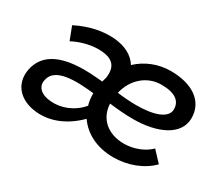

<svg xmlns="http://www.w3.org/2000/svg" viewBox="-97 -752 1136 986"><g transform="rotate(30 471.0 -259.0)"><path d="M183 3C261 10 346 -19 423 -96C466 -33 542 7 639 7C725 7 807 -24 861 -79L804 -140C770 -106 713 -81 652 -81C555 -81 492 -138 488 -224C535 -218 583 -214 630 -214C772 -214 888 -266 888 -368C888 -468 803 -525 676 -525C601 -525 533 -497 482 -449C454 -494 405 -518 342 -524C269 -530 193 -513 118 -475L148 -397C200 -425 265 -440 320 -435C385 -429 415 -397 404 -327C401 -319 399 -310 397 -302L359 -305C164 -322 57 -274 37 -161C22 -71 82 -6 183 3ZM136 -157C146 -220 215 -243 357 -230L387 -227V-222C387 -199 390 -178 396 -158C349 -102 280 -76 217 -82C160 -86 128 -117 136 -157ZM495 -292C515 -378 582 -440 669 -440C750 -440 787 -411 787 -362C787 -310 713 -284 609 -284C571 -284 532 -287 495 -292Z"/></g></svg>

Font: Fixel Display Medium
Style: Italic
Weight: 500
Italic angle: -10°
Designer: AlfaBravo + MacPaw
Foundry: Kyrylo Tkachov, Marchela Mozhyna, Serhii Makarenko, Maria Weinstein, Zakhar Kryvoshyya
Version: Version 1.210;Glyphs 3.2 (3217)